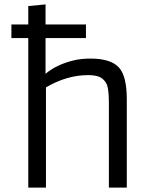

<svg xmlns="http://www.w3.org/2000/svg" viewBox="-20 -859 706 879"><path d="M383.3 -515.1Q286.1 -515.1 190.4 -459V0H109.4V-684.6H32.2V-747.1H109.4V-831.1L188.5 -838.9V-747.1H373.5V-684.6H188.5V-521Q238.8 -564 319.3 -583Q351.6 -590.8 395.5 -590.8Q439.5 -590.8 472.7 -580.8Q505.9 -570.8 525.4 -548.8Q560.5 -509.3 560.5 -404.8V0H478.5V-390.1Q478.5 -460.4 464.8 -480.7Q451.2 -501 432.4 -508.1Q413.6 -515.1 383.3 -515.1Z"/></svg>

Font: Armata
Style: Regular
Weight: 400
Designer: Viktoriya Grabowska
Foundry: Viktoriya Grabowska
Version: Version 1.002